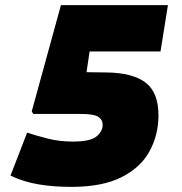

<svg xmlns="http://www.w3.org/2000/svg" viewBox="-20 -720 712 750"><path d="M21 -34 86 -202Q118 -191 165 -179Q212 -167 263 -167Q333 -167 357 -187Q381 -207 381 -232Q381 -252 364 -263.5Q347 -275 293 -275H110L104 -285L218 -700H636L607 -519H330L318 -438L395 -437Q498 -436 548.5 -397.5Q599 -359 599 -270Q599 -193 564 -129Q529 -65 454 -27.5Q379 10 259 10Q188 10 129.5 0Q71 -10 21 -34Z"/></svg>

Font: Georama Black
Style: Italic
Weight: 900
Italic angle: -9°
Designer: Jean-Baptiste Levee
Foundry: Production Type
Version: Version 1.000